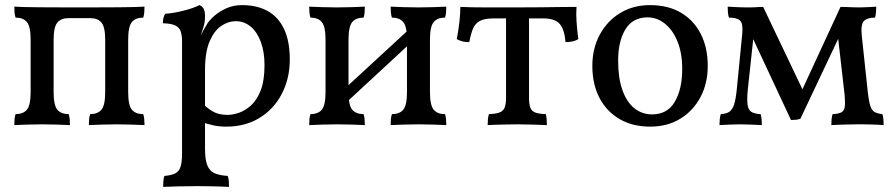

<svg xmlns="http://www.w3.org/2000/svg" viewBox="-20 -487 3502 752"><path d="M36 3Q36 -10 37 -20.5Q38 -31 41 -40Q71 -40 85.5 -57.5Q100 -75 100 -127V-331Q100 -383 85.5 -400.5Q71 -418 41 -418Q38 -427 37 -437.5Q36 -448 36 -461Q50 -460 72 -459.5Q94 -459 134 -458.5Q174 -458 245 -458H337Q408 -458 448 -458.5Q488 -459 510 -459.5Q532 -460 546 -461Q546 -448 545 -437.5Q544 -427 541 -418Q511 -418 496.5 -400.5Q482 -383 482 -331V-127Q482 -75 496.5 -57.5Q511 -40 541 -40Q544 -31 545 -20.5Q546 -10 546 3Q524 2 496 1Q468 0 437 0Q406 0 378 1Q350 2 328 3Q328 -10 329 -20.5Q330 -31 333 -40Q363 -40 377.5 -57.5Q392 -75 392 -127V-331Q392 -381 377.5 -398.5Q363 -416 333 -416H249Q219 -416 204.5 -398.5Q190 -381 190 -331V-127Q190 -75 204.5 -57.5Q219 -40 249 -40Q252 -31 253 -20.5Q254 -10 254 3Q232 2 204 1Q176 0 145 0Q114 0 86 1Q58 2 36 3Z M619 245Q619 232 620 221Q621 210 624 202Q650 200 665.5 192.5Q681 185 687 166.5Q693 148 693 115V-325Q693 -348 688 -363.5Q683 -379 667 -387Q651 -395 618 -396Q618 -407 620 -416Q622 -425 627 -433Q658 -435 698 -445Q738 -455 761 -467Q770 -464 776.5 -454.5Q783 -445 783 -423Q783 -400 776.5 -379.5Q770 -359 759 -325L783 -306V95Q783 138 792 160.5Q801 183 820.5 191.5Q840 200 872 202Q875 210 876 221Q877 232 877 245Q862 244 841.5 243.5Q821 243 797.5 242.5Q774 242 751 242Q716 242 677 243Q638 244 619 245ZM866 9Q838 9 816 4Q794 -1 769 -9V-86Q789 -65 812.5 -51Q836 -37 871 -37Q892 -37 916.5 -45.5Q941 -54 964 -75Q987 -96 1001.5 -134Q1016 -172 1016 -232Q1016 -284 1001.5 -323Q987 -362 961.5 -383Q936 -404 904 -404Q874 -404 846.5 -385.5Q819 -367 801 -325Q783 -283 783 -213L754 -319Q767 -351 776.5 -368Q786 -385 791 -393Q800 -408 819.5 -425Q839 -442 866.5 -454.5Q894 -467 928 -467Q986 -467 1028 -444Q1070 -421 1092.5 -373.5Q1115 -326 1115 -254Q1115 -180 1084 -120Q1053 -60 997 -25.5Q941 9 866 9Z M1510 3Q1510 -10 1511 -20.5Q1512 -31 1515 -40Q1545 -40 1559.5 -57.5Q1574 -75 1574 -127V-331Q1574 -383 1559.5 -400.5Q1545 -418 1515 -418Q1512 -427 1511 -437.5Q1510 -448 1510 -461Q1532 -460 1560 -459Q1588 -458 1619 -458Q1650 -458 1678 -459Q1706 -460 1728 -461Q1728 -448 1727 -437.5Q1726 -427 1723 -418Q1693 -418 1678.5 -400.5Q1664 -383 1664 -331V-127Q1664 -75 1678.5 -57.5Q1693 -40 1723 -40Q1726 -31 1727 -20.5Q1728 -10 1728 3Q1706 2 1678 1Q1650 0 1619 0Q1588 0 1560 1Q1532 2 1510 3ZM1191 3Q1191 -10 1192 -20.5Q1193 -31 1196 -40Q1226 -40 1240.5 -57.5Q1255 -75 1255 -127V-331Q1255 -383 1240.5 -400.5Q1226 -418 1196 -418Q1193 -427 1192 -437.5Q1191 -448 1191 -461Q1213 -460 1241 -459Q1269 -458 1300 -458Q1331 -458 1359 -459Q1387 -460 1409 -461Q1409 -448 1408 -437.5Q1407 -427 1404 -418Q1374 -418 1359.5 -400.5Q1345 -383 1345 -331V-127Q1345 -75 1359.5 -57.5Q1374 -40 1404 -40Q1407 -31 1408 -20.5Q1409 -10 1409 3Q1387 2 1359 1Q1331 0 1300 0Q1269 0 1241 1Q1213 2 1191 3ZM1327 -77V-137L1595 -384V-325Z M1890 3Q1890 -8 1891 -19.5Q1892 -31 1895 -40Q1922 -41 1936.5 -46.5Q1951 -52 1956.5 -65.5Q1962 -79 1962 -105V-438H2052V-105Q2052 -79 2057 -65.5Q2062 -52 2076 -46.5Q2090 -41 2118 -40Q2120 -32 2121 -20Q2122 -8 2122 3Q2097 2 2067.5 1Q2038 0 2009 0Q1989 0 1967 0.5Q1945 1 1925 1.5Q1905 2 1890 3ZM1818 -322Q1803 -322 1792.5 -324.5Q1782 -327 1769 -334Q1776 -370 1779.5 -402.5Q1783 -435 1783 -460Q1802 -459 1827 -458.5Q1852 -458 1880.5 -458Q1909 -458 1941.5 -458Q1974 -458 2010 -458Q2056 -458 2098.5 -458.5Q2141 -459 2176.5 -459.5Q2212 -460 2238 -460Q2236 -434 2238 -404Q2240 -374 2245 -334Q2234 -327 2221 -324.5Q2208 -322 2195 -322Q2191 -372 2172 -393.5Q2153 -415 2107 -415H1915Q1878 -415 1859.5 -405Q1841 -395 1832.5 -374.5Q1824 -354 1818 -322Z M2526 9Q2458 9 2407 -20.5Q2356 -50 2328 -103.5Q2300 -157 2300 -229Q2300 -297 2329 -351Q2358 -405 2409 -436Q2460 -467 2526 -467Q2597 -467 2647.5 -437Q2698 -407 2725 -353.5Q2752 -300 2752 -229Q2752 -160 2723.5 -106.5Q2695 -53 2644.5 -22Q2594 9 2526 9ZM2534 -39Q2594 -39 2623 -88.5Q2652 -138 2652 -217Q2652 -279 2633.5 -324.5Q2615 -370 2584 -394.5Q2553 -419 2516 -419Q2458 -419 2429.5 -372Q2401 -325 2401 -250Q2401 -182 2417.5 -135Q2434 -88 2464 -63.5Q2494 -39 2534 -39Z M3078 -17 2922 -351H2932L2909 -137Q2905 -97 2908 -76.5Q2911 -56 2923.5 -48.5Q2936 -41 2959 -40Q2962 -30 2963 -19Q2964 -8 2964 3Q2946 2 2922 1Q2898 0 2879 0Q2861 0 2837 1Q2813 2 2798 3Q2798 -9 2799 -19.5Q2800 -30 2803 -40Q2823 -41 2835.5 -48.5Q2848 -56 2855 -77Q2862 -98 2866 -140L2887 -353Q2891 -394 2879 -406Q2867 -418 2835 -418Q2832 -427 2831 -438.5Q2830 -450 2830 -461Q2844 -460 2856 -459.5Q2868 -459 2879.5 -458.5Q2891 -458 2901 -458Q2909 -458 2917.5 -458Q2926 -458 2935.5 -458.5Q2945 -459 2953.5 -459.5Q2962 -460 2969 -460L3133 -116H3113L3272 -460Q3282 -460 3294.5 -459.5Q3307 -459 3320 -458.5Q3333 -458 3343 -458Q3353 -458 3365 -458.5Q3377 -459 3389 -459.5Q3401 -460 3412 -461Q3412 -450 3411 -438.5Q3410 -427 3407 -418Q3378 -418 3364.5 -405.5Q3351 -393 3355 -350L3379 -125Q3383 -89 3389 -71.5Q3395 -54 3406 -48Q3417 -42 3436 -40Q3439 -31 3440 -19.5Q3441 -8 3441 3Q3432 2 3418.5 1.5Q3405 1 3390 0.5Q3375 0 3361 0Q3347 0 3336 0Q3321 0 3302.5 0.5Q3284 1 3266.5 1.5Q3249 2 3236 3Q3236 -10 3237 -20Q3238 -30 3241 -40Q3263 -41 3274.5 -46.5Q3286 -52 3288.5 -68Q3291 -84 3288 -116L3261 -352H3271L3115 -22Q3107 -19 3098 -18Q3089 -17 3078 -17Z"/></svg>

Font: Vollkorn
Style: Regular
Weight: 400
Designer: Friedrich Althausen
Foundry: Friedrich Althausen
Version: Version 4.104